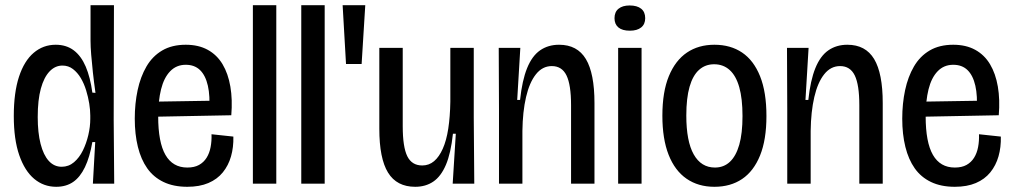

<svg xmlns="http://www.w3.org/2000/svg" viewBox="-20 -706 3894 738"><path d="M196 12Q148 12 111.5 -18.5Q75 -49 54 -109.5Q33 -170 33 -260Q33 -350 53 -411Q73 -472 109.5 -503Q146 -534 194 -534Q235 -534 263.5 -512.5Q292 -491 309.5 -450Q327 -409 335 -350L347 -349Q341 -391 337 -428Q333 -465 330.5 -496Q328 -527 328 -550V-686H418L417 -246L419 0H337L346 -160H335Q325 -102 306.5 -63.5Q288 -25 261 -6.5Q234 12 196 12ZM217 -65Q244 -65 264.5 -82.5Q285 -100 298.5 -127.5Q312 -155 319.5 -187Q327 -219 327 -249V-262Q327 -283 323 -308Q319 -333 311 -359Q303 -385 290.5 -406Q278 -427 260.5 -440.5Q243 -454 220 -454Q192 -454 170.5 -431.5Q149 -409 137 -365.5Q125 -322 125 -256Q125 -196 136 -153Q147 -110 167.5 -87.5Q188 -65 217 -65Z M700 12Q647 12 608.5 -6.5Q570 -25 546 -59Q522 -93 510 -141.5Q498 -190 498 -250Q498 -308 509 -359.5Q520 -411 543 -450.5Q566 -490 603.5 -512Q641 -534 694 -534Q743 -534 778.5 -514.5Q814 -495 835.5 -459Q857 -423 865.5 -373Q874 -323 869 -263L557 -257V-315L805 -319L784 -281Q788 -337 779 -376.5Q770 -416 749 -436.5Q728 -457 694 -457Q658 -457 634 -432Q610 -407 599 -362.5Q588 -318 588 -259Q588 -159 616 -110.5Q644 -62 700 -62Q727 -62 745 -72Q763 -82 774 -99.5Q785 -117 789.5 -140.5Q794 -164 793 -190L877 -181Q878 -140 868 -105Q858 -70 836.5 -43.5Q815 -17 781 -2.5Q747 12 700 12Z M952 0V-686H1042V0Z M1138 0V-686H1228V0Z M1310 -460 1297 -686H1384L1370 -460Z M1576 12Q1505 12 1471.5 -42.5Q1438 -97 1438 -211V-522H1528V-221Q1528 -141 1545.5 -105.5Q1563 -70 1603 -70Q1629 -70 1648.5 -86.5Q1668 -103 1682 -134.5Q1696 -166 1703 -211.5Q1710 -257 1711 -315V-522H1801V-253L1803 0H1720L1732 -192H1721Q1713 -117 1694 -72.5Q1675 -28 1645.5 -8Q1616 12 1576 12Z M1898 0V-285L1897 -522H1980L1968 -322H1979Q1987 -397 2006 -444Q2025 -491 2056 -512.5Q2087 -534 2129 -534Q2199 -534 2232 -479Q2265 -424 2265 -310V0H2175V-302Q2175 -380 2157.5 -416Q2140 -452 2101 -452Q2065 -452 2040 -420.5Q2015 -389 2002 -333Q1989 -277 1988 -203V0Z M2356 0V-522H2446V0ZM2401 -588Q2372 -588 2357 -600.5Q2342 -613 2342 -636Q2342 -660 2357.5 -672.5Q2373 -685 2400 -685Q2429 -685 2444.5 -672.5Q2460 -660 2460 -636Q2460 -613 2444.5 -600.5Q2429 -588 2401 -588Z M2726 12Q2664 12 2619 -19Q2574 -50 2550 -111Q2526 -172 2526 -261Q2526 -353 2551 -413.5Q2576 -474 2620.5 -504Q2665 -534 2726 -534Q2788 -534 2832.5 -504Q2877 -474 2901.5 -413Q2926 -352 2926 -260Q2926 -169 2901.5 -108.5Q2877 -48 2832.5 -18Q2788 12 2726 12ZM2728 -62Q2762 -62 2785.5 -84Q2809 -106 2821.5 -149.5Q2834 -193 2834 -260Q2834 -327 2821.5 -371Q2809 -415 2784.5 -437Q2760 -459 2725 -459Q2691 -459 2667 -437.5Q2643 -416 2630.5 -372.5Q2618 -329 2618 -262Q2618 -163 2646.5 -112.5Q2675 -62 2728 -62Z M3006 0V-285L3005 -522H3088L3076 -322H3087Q3095 -397 3114 -444Q3133 -491 3164 -512.5Q3195 -534 3237 -534Q3307 -534 3340 -479Q3373 -424 3373 -310V0H3283V-302Q3283 -380 3265.5 -416Q3248 -452 3209 -452Q3173 -452 3148 -420.5Q3123 -389 3110 -333Q3097 -277 3096 -203V0Z M3650 12Q3597 12 3558.5 -6.5Q3520 -25 3496 -59Q3472 -93 3460 -141.5Q3448 -190 3448 -250Q3448 -308 3459 -359.5Q3470 -411 3493 -450.5Q3516 -490 3553.5 -512Q3591 -534 3644 -534Q3693 -534 3728.5 -514.5Q3764 -495 3785.5 -459Q3807 -423 3815.5 -373Q3824 -323 3819 -263L3507 -257V-315L3755 -319L3734 -281Q3738 -337 3729 -376.5Q3720 -416 3699 -436.5Q3678 -457 3644 -457Q3608 -457 3584 -432Q3560 -407 3549 -362.5Q3538 -318 3538 -259Q3538 -159 3566 -110.5Q3594 -62 3650 -62Q3677 -62 3695 -72Q3713 -82 3724 -99.5Q3735 -117 3739.5 -140.5Q3744 -164 3743 -190L3827 -181Q3828 -140 3818 -105Q3808 -70 3786.5 -43.5Q3765 -17 3731 -2.5Q3697 12 3650 12Z"/></svg>

Font: Bricolage Grotesque 72pt SemiCondensed
Style: Regular
Weight: 400
Width: 4
Designer: Mathieu Triay
Foundry: Atelier Triay
Version: Version 1.001;gftools[0.9.33.dev8+g029e19f]